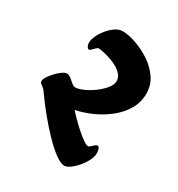

<svg xmlns="http://www.w3.org/2000/svg" viewBox="-163 -745 828 893"><g transform="rotate(30 251.0 -299.0)"><path d="M226 -209Q234 -199 252.6 -180.2Q271.1 -161.3 292.9 -141.6Q314.7 -121.8 334.2 -107.9Q353.7 -94 363 -94Q369 -94 375.5 -100.5Q382 -107 389 -113Q396 -119 401 -119Q409.3 -119 412.7 -107.5Q416 -96 416 -86Q416 -67 405 -45.5Q394 -24 377.5 -4.5Q361 15 343.3 27.5Q325.6 40 313 40Q293 40 261.5 16.5Q230 -7 194.5 -44Q159 -81 125 -122.5Q91 -164 65 -201Q53 -219 44 -226Q35 -233 30 -237Q25 -241 25 -250Q25 -259 34.5 -273.5Q44 -288 58 -303Q72 -318 86.5 -328Q101 -338 110.2 -338Q121.6 -338 132.9 -329Q144.2 -320 155 -310.5Q165.8 -301 175 -301Q192 -301 218 -312.5Q244 -324.1 269 -342.5Q294 -361 311 -381.9Q328 -402.9 328 -422.4Q328 -445.7 308.5 -463.3Q289 -481 262 -492Q235 -503 211.5 -508Q188 -513 180 -513Q175 -513 168 -506Q161 -499 154 -492Q147 -485 142 -485Q138 -485 132.5 -492.8Q127 -500.5 127 -516Q127 -529 136 -549.5Q145 -570 161 -590Q177 -610 196.5 -624Q216 -638 236.9 -638Q267 -638 307.3 -624.5Q347.6 -610.9 386.3 -586Q425 -561 451 -524.4Q477 -487.7 477 -441Q477 -394.7 454.5 -356Q432 -317.3 395 -287.7Q358 -258 314 -238Q270 -218 226 -209Z"/></g></svg>

Font: Alkatra
Style: Regular
Weight: 400
Designer: Suman Bhandary
Version: Version 1.100;gftools[0.9.22]